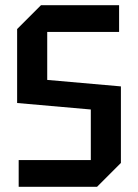

<svg xmlns="http://www.w3.org/2000/svg" viewBox="-20 -720 532 740"><path d="M52 0V-103H330V-298L46 -323V-608L138 -700H439V-597H162V-412L446 -387V-92L354 0Z"/></svg>

Font: Tektur SemiCondensed Medium
Style: Regular
Weight: 500
Width: 4
Designer: Adam Jagosz
Foundry: Adam Jagosz
Version: Version 1.005;gftools[0.9.30]